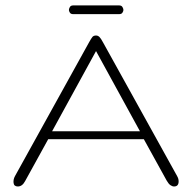

<svg xmlns="http://www.w3.org/2000/svg" viewBox="-20 -673 699 698"><path d="M44.9 4.9Q30.8 4.9 29.3 -8.1Q27.8 -21 34.7 -33.2L303.7 -519Q311.5 -533.2 315.9 -538.6Q320.3 -543.9 329.1 -543.9Q335.9 -543.9 341.3 -538.8Q346.7 -533.7 354.5 -519L624 -32.7Q629.4 -23.4 629.4 -13.7Q629.4 4.9 612.8 4.9Q606.4 4.9 599.6 0.2Q592.8 -4.4 585.9 -16.6L502.9 -167H155.3L71.3 -14.6Q61 4.9 44.9 4.9ZM169.4 -195.8H488.8L329.1 -487.3ZM246.1 -621.6Q237.3 -621.6 233.9 -627.2Q230.5 -632.8 230.5 -636.7Q230.5 -641.1 233.9 -647.2Q237.3 -653.3 246.1 -653.3H413.1Q421.9 -653.3 425.3 -647.2Q428.7 -641.1 428.7 -636.7Q428.7 -632.8 425.3 -627.2Q421.9 -621.6 413.1 -621.6Z"/></svg>

Font: Gruppo
Style: Regular
Weight: 400
Designer: Vernon Adams
Foundry: Vernon Adams
Version: Version 1.001; ttfautohint (v1.8.4.7-5d5b);gftools[0.9.28]